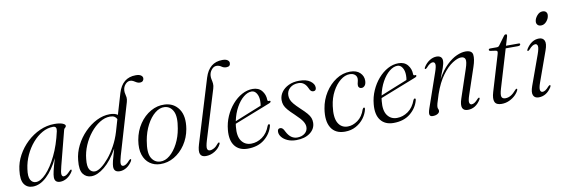

<svg xmlns="http://www.w3.org/2000/svg" viewBox="-53 -1117 4479 1523"><g transform="rotate(-10 2186.0 -355.5)"><path d="M363 -111.5Q350 -62.5 352.8 -45.8Q355.5 -29 369.5 -29Q380 -29 392 -36.8Q404 -44.5 422.5 -64.5Q431 -73.5 436 -71Q442 -68 435.5 -56Q416 -25 389 -8.2Q362 8.5 334 8.5Q289.5 8.5 289.5 -35.5Q289.5 -53.5 296.8 -85.5Q304 -117.5 324 -184.5Q280.5 -94 226 -42.8Q171.5 8.5 113.5 8.5Q68 8.5 44.2 -26.2Q20.5 -61 30.5 -139Q37.5 -200 68 -256Q98.5 -312 145.2 -356Q192 -400 249 -425.5Q306 -451 366 -451Q409 -451 431.8 -441.8Q454.5 -432.5 454 -421Q453.5 -411.5 445.5 -406.2Q437.5 -401 435.5 -391.5ZM94.5 -136Q85.5 -75.5 100.8 -49Q116 -22.5 144 -22.5Q182 -22.5 227 -69.8Q272 -117 312.2 -200Q352.5 -283 376.5 -391.5Q384.5 -430.5 352 -430.5Q307.5 -430.5 264.8 -406.2Q222 -382 186.2 -340.5Q150.5 -299 126.2 -246.2Q102 -193.5 94.5 -136Z M914.5 -56Q895.5 -25 868.8 -8.2Q842 8.5 814 8.5Q767 8.5 767 -35.5Q767 -52.5 774.2 -82.8Q781.5 -113 800.5 -176.5Q750 -85.5 692.2 -38.5Q634.5 8.5 585.5 8.5Q544 8.5 519.2 -24.2Q494.5 -57 503 -134.5Q508.5 -195 537 -251.8Q565.5 -308.5 609.8 -353.5Q654 -398.5 706.5 -424.8Q759 -451 812.5 -451Q854 -451 876 -434.5L925.5 -602Q960.5 -719.5 1069.5 -719.5Q1097.5 -719.5 1111.2 -709.8Q1125 -700 1125 -686Q1125 -673.5 1117 -665Q1109 -656.5 1092.5 -656.5Q1078.5 -656.5 1067 -663.2Q1055.5 -670 1043.8 -677Q1032 -684 1017.5 -684Q996.5 -684 979 -664.5Q961.5 -645 959.5 -617Q958.5 -601.5 962.2 -588Q966 -574.5 967.8 -559.2Q969.5 -544 963.5 -522.5L842 -110.5Q828 -62.5 830.8 -45.8Q833.5 -29 849 -29Q858.5 -29 871 -36.5Q883.5 -44 901.5 -64.5Q910.5 -73.5 915.5 -71Q921 -68 914.5 -56ZM567.5 -133Q561 -74.5 576.2 -49.5Q591.5 -24.5 619 -24.5Q641 -24.5 670.8 -46.2Q700.5 -68 732.5 -106.2Q764.5 -144.5 792.2 -195.2Q820 -246 837.5 -304L866 -402Q860.5 -415.5 847.2 -423.8Q834 -432 811 -432Q769.5 -432 728.2 -406.2Q687 -380.5 652.2 -337.2Q617.5 -294 595 -240.8Q572.5 -187.5 567.5 -133Z M1254.5 -451Q1328.5 -447.5 1368.2 -389.5Q1408 -331.5 1391 -229.5Q1379 -161 1342.2 -106.5Q1305.5 -52 1252.8 -21Q1200 10 1139.5 8.5Q1092.5 7.5 1056.8 -18Q1021 -43.5 1005 -91.5Q989 -139.5 1000.5 -209.5Q1013 -282 1050.8 -337.5Q1088.5 -393 1142 -423.5Q1195.5 -454 1254.5 -451ZM1143 -11.5Q1183 -9.5 1220.5 -40.8Q1258 -72 1286 -125.8Q1314 -179.5 1325 -245Q1342 -338.5 1319.5 -383Q1297 -427.5 1251.5 -431Q1212 -434 1173.8 -403.2Q1135.5 -372.5 1106.8 -317.8Q1078 -263 1066 -194Q1049 -98 1073.2 -55.8Q1097.5 -13.5 1143 -11.5Z M1767 -719.5Q1795.5 -719.5 1808.8 -709.5Q1822 -699.5 1822 -686Q1822 -657 1789 -657Q1768 -657 1751.2 -669.2Q1734.5 -681.5 1712.5 -681.5Q1690.5 -681.5 1673 -660Q1655.5 -638.5 1654 -612Q1653 -595.5 1656.8 -580.5Q1660.5 -565.5 1662.2 -548Q1664 -530.5 1657 -508L1536 -113Q1521 -63 1525.5 -46.8Q1530 -30.5 1547 -30.5Q1562.5 -30.5 1580.2 -40.5Q1598 -50.5 1616.5 -74Q1623 -81 1627.5 -80Q1634.5 -78 1629.5 -66Q1613.5 -33.5 1579.5 -12.5Q1545.5 8.5 1508 8.5Q1473 8.5 1462.8 -15.5Q1452.5 -39.5 1469 -93.5L1624.5 -603Q1660.5 -719.5 1767 -719.5Z M2048.5 -139Q2032.5 -77 1979.8 -34.2Q1927 8.5 1845 8.5Q1776.5 8.5 1741.5 -36.5Q1706.5 -81.5 1714.5 -165Q1719.5 -222 1742.2 -273.8Q1765 -325.5 1799.8 -365.5Q1834.5 -405.5 1876.8 -428.5Q1919 -451.5 1963.5 -451.5Q2011.5 -451.5 2037.2 -420Q2063 -388.5 2063.5 -346Q2064 -333 2077 -335.5Q2086.5 -337 2087 -329.5Q2088 -321.5 2070.5 -315Q2056 -309 2020 -295Q1984 -281 1939.5 -263.5Q1895 -246 1853 -229.5Q1811 -213 1784.5 -202.5Q1782.5 -191 1781.5 -179.5Q1773.5 -103.5 1801 -64.8Q1828.5 -26 1878.5 -26Q1926 -26 1968 -55.5Q2010 -85 2031 -143.5Q2036 -153.5 2042.5 -153.5Q2052 -153.5 2048.5 -139ZM1952 -433Q1920 -433 1887 -406.2Q1854 -379.5 1827.5 -332Q1801 -284.5 1788 -222.5Q1810 -231.5 1840.2 -243.8Q1870.5 -256 1902 -268.8Q1933.5 -281.5 1960.5 -292.2Q1987.5 -303 2003.5 -309.5Q2007 -323.5 2007 -347.5Q2007 -384 1991.8 -408.5Q1976.5 -433 1952 -433Z M2246 -10.5Q2283.5 -10.5 2307.8 -30Q2332 -49.5 2332 -80.5Q2332 -102.5 2317 -126.5Q2302 -150.5 2257 -193Q2224.5 -223 2206.8 -244Q2189 -265 2182 -283.5Q2175 -302 2175 -324.5Q2175.5 -359 2196 -387.8Q2216.5 -416.5 2253 -434Q2289.5 -451.5 2338 -451.5Q2396 -451.5 2427.5 -428.2Q2459 -405 2459 -376.5Q2459.5 -349.5 2435.5 -349.5Q2425 -349.5 2417 -356.5Q2409 -363.5 2401.5 -382Q2378 -434 2329.5 -434Q2287 -434 2260.5 -410.5Q2234 -387 2234 -351.5Q2234 -334.5 2239.5 -318.5Q2245 -302.5 2261.5 -282.2Q2278 -262 2310.5 -231.5Q2342.5 -202 2360 -181.5Q2377.5 -161 2384.2 -143Q2391 -125 2390.5 -104.5Q2389.5 -55 2347 -23.2Q2304.5 8.5 2235.5 8.5Q2196 8.5 2166.2 -4.8Q2136.5 -18 2120 -38.5Q2103.5 -59 2103.5 -81Q2103.5 -107.5 2125 -107.5Q2135.5 -107.5 2144 -100Q2152.5 -92.5 2161 -73.5Q2178.5 -39.5 2200 -25Q2221.5 -10.5 2246 -10.5Z M2741.5 -433Q2704 -433 2667 -403.5Q2630 -374 2602.5 -323Q2575 -272 2566.5 -207.5Q2554 -117 2579.2 -72Q2604.5 -27 2657 -27Q2697 -27 2737 -55.2Q2777 -83.5 2796 -141Q2802 -152.5 2808 -152.5Q2816.5 -152 2814 -139Q2806 -101.5 2780.8 -67.5Q2755.5 -33.5 2716.5 -12Q2677.5 9.5 2627.5 9.5Q2550.5 9.5 2516.5 -45.5Q2482.5 -100.5 2498.5 -199Q2509.5 -268 2546.2 -325.8Q2583 -383.5 2635.8 -418Q2688.5 -452.5 2748.5 -452.5Q2800.5 -452.5 2828.2 -425.2Q2856 -398 2855 -360Q2854 -334 2842.8 -321.5Q2831.5 -309 2817 -309Q2805 -309 2797.8 -316.2Q2790.5 -323.5 2791 -335Q2791 -347 2794.8 -359.8Q2798.5 -372.5 2799 -386Q2799 -406.5 2783.8 -419.8Q2768.5 -433 2741.5 -433Z M3223 -139Q3207 -77 3154.2 -34.2Q3101.5 8.5 3019.5 8.5Q2951 8.5 2916 -36.5Q2881 -81.5 2889 -165Q2894 -222 2916.8 -273.8Q2939.5 -325.5 2974.2 -365.5Q3009 -405.5 3051.2 -428.5Q3093.5 -451.5 3138 -451.5Q3186 -451.5 3211.8 -420Q3237.5 -388.5 3238 -346Q3238.5 -333 3251.5 -335.5Q3261 -337 3261.5 -329.5Q3262.5 -321.5 3245 -315Q3230.5 -309 3194.5 -295Q3158.5 -281 3114 -263.5Q3069.5 -246 3027.5 -229.5Q2985.5 -213 2959 -202.5Q2957 -191 2956 -179.5Q2948 -103.5 2975.5 -64.8Q3003 -26 3053 -26Q3100.5 -26 3142.5 -55.5Q3184.5 -85 3205.5 -143.5Q3210.5 -153.5 3217 -153.5Q3226.5 -153.5 3223 -139ZM3126.5 -433Q3094.5 -433 3061.5 -406.2Q3028.5 -379.5 3002 -332Q2975.5 -284.5 2962.5 -222.5Q2984.5 -231.5 3014.8 -243.8Q3045 -256 3076.5 -268.8Q3108 -281.5 3135 -292.2Q3162 -303 3178 -309.5Q3181.5 -323.5 3181.5 -347.5Q3181.5 -384 3166.2 -408.5Q3151 -433 3126.5 -433Z M3339.5 -369.5Q3334 -372.5 3340.5 -384Q3360.5 -416 3388.5 -433.5Q3416.5 -451 3445 -451Q3466 -451 3478.2 -440.8Q3490.5 -430.5 3490.5 -409.5Q3490.5 -388 3478 -352.5Q3465.5 -317 3446.5 -270Q3483.5 -336.5 3525 -376.2Q3566.5 -416 3606 -433.5Q3645.5 -451 3677 -451Q3730 -451 3735 -415.5Q3740 -380 3719.5 -319.5L3647.5 -105.5Q3632.5 -61 3636.8 -45.2Q3641 -29.5 3655 -29.5Q3665 -29.5 3677.8 -37Q3690.5 -44.5 3708.5 -65Q3717 -73.5 3722 -71Q3728 -68.5 3721.5 -56.5Q3681.5 8.5 3618 8.5Q3548.5 8.5 3581 -88.5L3657 -315.5Q3675.5 -370 3668.8 -390.2Q3662 -410.5 3635 -410.5Q3607.5 -410.5 3566.2 -384.2Q3525 -358 3483 -301.5Q3441 -245 3410 -155Q3393 -104.5 3388 -84.8Q3383 -65 3383 -55.5Q3383 -45.5 3386.5 -39.5Q3390 -33.5 3390 -24.5Q3390 -10.5 3374.5 -1Q3359 8.5 3334.5 8.5Q3313.5 8.5 3309.8 -6.5Q3306 -21.5 3317.5 -55L3413 -330.5Q3429.5 -377.5 3426 -394.5Q3422.5 -411.5 3407 -411.5Q3397 -411.5 3384.5 -404Q3372 -396.5 3353.5 -375.5Q3344.5 -367 3339.5 -369.5Z M3918 -415 3872.5 -421.5Q3863 -423.5 3863 -431Q3863 -440.5 3876.5 -440.5H3929.5Q3942 -440.5 3949 -449.5L4002 -521.5Q4008 -529.5 4016.5 -529.5Q4025.5 -529.5 4025.5 -520.5Q4025.5 -514.5 4021 -500.5L4003 -440H4106Q4116 -440 4116 -432.5Q4116 -420 4095 -420H3997L3905 -113Q3890 -62 3897 -46.2Q3904 -30.5 3927 -30.5Q3949.5 -30.5 3970.5 -42.8Q3991.5 -55 4015.5 -83Q4021.5 -90 4026 -89.5Q4032.5 -89 4030.5 -80.5Q4022.5 -60 4002 -39.5Q3981.5 -19 3952.2 -5.2Q3923 8.5 3889.5 8.5Q3846.5 8.5 3835 -17.8Q3823.5 -44 3839.5 -97L3925 -382Q3930.5 -399.5 3929 -406.2Q3927.5 -413 3918 -415Z M4306 -550Q4286.5 -550 4276.8 -561.5Q4267 -573 4269 -589.5Q4271 -612 4290.5 -635Q4310 -658 4334.5 -658Q4355 -658 4364.2 -646.5Q4373.5 -635 4371 -618.5Q4369 -594.5 4350 -572.2Q4331 -550 4306 -550ZM4218.5 -106Q4203 -62.5 4207.2 -46Q4211.5 -29.5 4226 -29.5Q4236 -29.5 4248.5 -37Q4261 -44.5 4279 -65Q4288 -74 4293 -71.5Q4299 -68.5 4292.5 -56.5Q4252 8.5 4188.5 8.5Q4156 8.5 4145.2 -16Q4134.5 -40.5 4152 -89L4239 -330Q4255.5 -376.5 4252 -394Q4248.5 -411.5 4233 -411.5Q4223 -411.5 4210.5 -404Q4198 -396.5 4179.5 -375.5Q4170.5 -367 4165.5 -369.5Q4160 -372.5 4166.5 -384Q4208.5 -451 4270 -451Q4301.5 -451 4313 -426.2Q4324.5 -401.5 4305.5 -349Z"/></g></svg>

Font: Fraunces 72pt S000 Light
Style: Italic
Weight: 300
Italic angle: -16°
Version: Version 1.000; ttfautohint (v1.8.3)